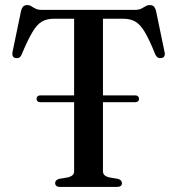

<svg xmlns="http://www.w3.org/2000/svg" viewBox="-20 -739 700 759"><path d="M124.5 -348.5Q124.5 -354.5 128.5 -358.2Q132.5 -362 139.5 -362H514Q521.5 -362 525.5 -358.2Q529.5 -354.5 529.5 -348.5Q529.5 -342 525.5 -338.5Q521.5 -335 514 -335H139Q132.5 -335 128.5 -338.5Q124.5 -342 124.5 -348.5ZM145 -700H513.5Q529 -700 538.5 -704.8Q548 -709.5 555.5 -714.2Q563 -719 571.5 -719Q582 -719 587.8 -713.8Q593.5 -708.5 597 -695L630.5 -533.5Q633 -523.5 629.8 -517.2Q626.5 -511 618 -509.5Q610.5 -508 604.5 -511.2Q598.5 -514.5 594 -523.5Q570 -583.5 551.5 -613.8Q533 -644 513.5 -654.5Q494 -665 466 -665H387V-62.5Q387 -52.5 393 -46.8Q399 -41 410.5 -38L446 -32Q462 -27.5 462 -15Q462 0 441.5 0H218Q207.5 0 202.8 -4.2Q198 -8.5 198 -15Q198 -27.5 214 -32L249.5 -38Q261 -41 267 -46.8Q273 -52.5 273 -62.5V-665H193.5Q166 -665 146.5 -654.2Q127 -643.5 108.8 -613.2Q90.5 -583 65.5 -523.5Q62 -514.5 55.8 -511.2Q49.5 -508 42 -509.5Q33.5 -511 30.5 -517.2Q27.5 -523.5 29.5 -533.5L63 -695Q66.5 -708.5 72.2 -713.8Q78 -719 88.5 -719Q97 -719 104 -714.2Q111 -709.5 120.5 -704.8Q130 -700 145 -700Z"/></svg>

Font: Fraunces 48pt
Style: Regular
Weight: 400
Version: Version 1.000;[b76b70a41]